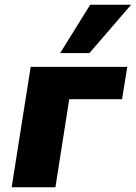

<svg xmlns="http://www.w3.org/2000/svg" viewBox="-20 -787 571 807"><path d="M29 0 109 -506H515L493 -370H271L213 0ZM233 -564 359 -767H531L356 -564Z"/></svg>

Font: Nunito Sans 7pt SemiCondensed Black
Style: Italic
Weight: 900
Width: 4
Italic angle: -9°
Designer: Vernon Adams
Foundry: Vernon Adams
Version: Version 3.101;gftools[0.9.27]